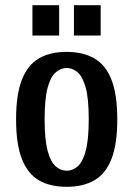

<svg xmlns="http://www.w3.org/2000/svg" viewBox="-20 -710 513 740"><path d="M237 10Q173 10 130 -15Q87 -40 64.5 -97Q42 -154 42 -250Q42 -346 64.5 -403Q87 -460 130 -485Q173 -510 237 -510Q300 -510 343.5 -485Q387 -460 409.5 -403Q432 -346 432 -250Q432 -154 409.5 -97Q387 -40 343.5 -15Q300 10 237 10ZM237 -52Q260 -52 279.5 -69Q299 -86 310.5 -129Q322 -172 322 -250Q322 -329 310.5 -371.5Q299 -414 279.5 -431Q260 -448 237 -448Q214 -448 194.5 -431Q175 -414 163.5 -371.5Q152 -329 152 -250Q152 -172 163.5 -129Q175 -86 194.5 -69Q214 -52 237 -52ZM265 -573V-690H368V-573ZM105 -573V-690H208V-573Z"/></svg>

Font: Cuprum SemiBold
Style: Regular
Weight: 600
Designer: Jovanny Lemonad
Foundry: Jovanny Lemonad
Version: Version 3.000